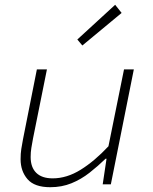

<svg xmlns="http://www.w3.org/2000/svg" viewBox="-20 -770 640 802"><path d="M190 12Q124 12 95 -21.5Q66 -55 66 -105Q66 -129 69 -148Q72 -167 76 -188L134 -480H176L118 -192Q114 -171 111 -152.5Q108 -134 108 -114Q108 -71 131.5 -48Q155 -25 200 -25Q259 -25 317 -61Q375 -97 433 -159L498 -480H539L443 0H409L425 -107H421Q389 -76 354 -48.5Q319 -21 278.5 -4.5Q238 12 190 12ZM324 -580 303 -605 461 -750 488 -716Z"/></svg>

Font: Source Code Pro ExtraLight Light
Style: Italic
Weight: 300
Italic angle: -11°
Monospace: yes
Version: Version 1.016;hotconv 1.0.116;makeotfexe 2.5.65601